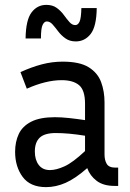

<svg xmlns="http://www.w3.org/2000/svg" viewBox="-20 -758 533 788"><path d="M450 5Q404 5 376.5 -16Q349 -37 338 -68Q289 -25 249 -7.5Q209 10 169 10Q104 10 73 -32Q42 -74 42 -135Q42 -176 57 -208Q72 -240 108 -258.5Q144 -277 205 -277Q232 -277 264 -273.5Q296 -270 329 -265V-332Q329 -388 304.5 -408.5Q280 -429 233 -429Q169 -429 90 -394L64 -462Q110 -483 152 -494Q194 -505 237 -505Q307 -505 344 -482Q381 -459 395 -421Q409 -383 409 -338V-124Q409 -101 418 -85.5Q427 -70 454 -70H465V5ZM123 -136Q123 -102 139 -81Q155 -60 185 -60Q211 -60 245 -75.5Q279 -91 329 -138V-201Q261 -212 209 -212Q163 -212 143 -193Q123 -174 123 -136ZM291 -588Q266 -588 248.5 -600.5Q231 -613 219 -629Q207 -645 196 -657.5Q185 -670 172 -670Q162 -670 155 -656Q148 -642 148 -600H85Q86 -676 109.5 -707Q133 -738 170 -738Q196 -738 213 -725.5Q230 -713 242 -696.5Q254 -680 265 -667.5Q276 -655 289 -655Q300 -655 306.5 -669Q313 -683 314 -725H377Q376 -649 352 -618.5Q328 -588 291 -588Z"/></svg>

Font: Inria Sans
Style: Regular
Weight: 400
Designer: Black Foundry Team
Foundry: Black Foundry
Version: Version 1.2; ttfautohint (v1.8.3)